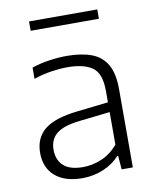

<svg xmlns="http://www.w3.org/2000/svg" viewBox="-84 -797 703 870"><g transform="rotate(-10 268.0 -362.0)"><path d="M225 8.5Q145 8.5 100.2 -30.2Q55.5 -69 55.5 -137Q55.5 -205.5 102.2 -243.8Q149 -282 253.5 -293.5L398 -310V-362.5Q398 -443.5 358.8 -471Q319.5 -498.5 245 -498.5Q211.5 -498.5 170.8 -492.5Q130 -486.5 89 -472.5V-524Q124 -536.5 167.5 -543Q211 -549.5 250 -549.5Q317.5 -549.5 363.8 -532.2Q410 -515 434 -473.8Q458 -432.5 458 -360.5V0H406.5L401.5 -63H397Q368 -30 322.5 -10.8Q277 8.5 225 8.5ZM118 -141.5Q118 -93.5 147.2 -67Q176.5 -40.5 236.5 -40.5Q280 -40.5 322.2 -58.2Q364.5 -76 398 -115V-265L256 -249Q181.5 -240.5 149.8 -214.2Q118 -188 118 -141.5ZM109.5 -690V-733H423.5V-690Z"/></g></svg>

Font: Encode Sans SmExp Lt
Style: Regular
Weight: 300
Width: 6
Designer: Multiple Designers
Foundry: Impallari Type
Version: Version 3.002; ttfautohint (v1.8.3) -l 8 -r 50 -G 200 -x 14 